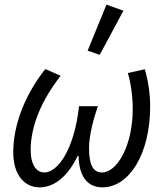

<svg xmlns="http://www.w3.org/2000/svg" viewBox="-20 -794 709 826"><path d="M150 12C216 12 273 -38 314 -123H318C320 -35 356 12 421 12C533 12 626 -127 626 -337C626 -393 617 -448 603 -496L530 -480C543 -435 551 -380 551 -325C551 -166 483 -52 419 -52C381 -52 363 -84 363 -157C363 -211 383 -286 401 -337H320C299 -147 227 -52 171 -52C137 -52 112 -84 112 -149C112 -251 158 -362 241 -468L175 -497C96 -398 37 -267 37 -139C37 -38 88 12 150 12ZM409 -558 511 -748 438 -774 357 -576Z"/></svg>

Font: Source Sans Pro
Style: Italic
Weight: 400
Italic angle: -11°
Designer: Paul D. Hunt
Foundry: Adobe Systems Incorporated
Version: Version 3.006;hotconv 1.0.111;makeotfexe 2.5.65597